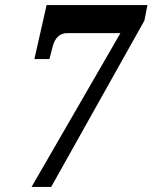

<svg xmlns="http://www.w3.org/2000/svg" viewBox="-20 -734 599 754"><path d="M104 0 453 -604H245Q201 -604 187 -552L174 -502H115L163 -714H559L547 -653L181 0Z"/></svg>

Font: Noto Serif Tamil ExtraCondensed ExtraBold
Style: Italic
Weight: 800
Width: 2
Italic angle: -12°
Designer: Indian Type Foundry, Tom Grace, and the Monotype Design Team
Foundry: Monotype Imaging Inc.
Version: Version 2.003; ttfautohint (v1.8.4.7-5d5b)